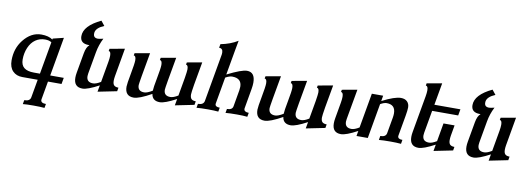

<svg xmlns="http://www.w3.org/2000/svg" viewBox="-74 -1274 5643 2049"><g transform="rotate(10 2747.5 -249.5)"><path d="M347.2 -68.4 409.2 -418.9Q383.8 -437 337.9 -437Q280.8 -437 235.6 -405.8Q190.4 -374.5 164.8 -314.9Q139.2 -255.4 139.2 -186.5Q139.2 -125.5 174.8 -96.9Q210.4 -68.4 282.2 -68.4ZM458.5 283.2Q414.6 278.8 337.4 278.8Q259.8 278.8 223.6 283.2L231.4 239.3Q293 239.3 300.3 196.3L335 0H168.5Q103.5 0 64 -40.3Q24.4 -80.6 24.4 -156.2Q24.4 -285.2 97.7 -377.9Q180.2 -482.4 290.5 -482.4Q369.6 -482.4 414.6 -449.7L416.5 -460.9L532.7 -489.3L458.5 -68.4H605.5L593.3 0H446.3L411.6 196.3L410.6 205.1Q410.6 239.3 466.3 239.3Z M985.8 14.6 998.5 -56.2Q875.5 9.8 820.8 9.8Q726.6 9.8 726.6 -92.8Q726.6 -117.2 731.9 -147L770 -362.8Q782.7 -434.1 814 -457.5Q814 -459.5 807.6 -459.5Q712.9 -459.5 712.9 -540Q712.9 -652.3 895.5 -739.3L935.5 -689Q852.5 -654.8 843.3 -603.5L842.3 -588.4Q842.3 -543 891.6 -543Q905.3 -543 949.2 -553.2Q910.6 -478.5 896 -395L854.5 -160.2Q851.6 -144.5 851.6 -131.3Q851.6 -64.5 922.4 -64.5Q955.1 -64.5 1005.4 -95.2L1044.9 -320.3Q1051.8 -359.9 1051.8 -385.7Q1051.8 -433.6 1027.8 -433.6L1032.2 -458.5L1194.3 -487.8L1140.1 -178.7Q1135.7 -151.4 1135.7 -130.9Q1135.7 -96.2 1150.4 -81.5Q1165 -66.9 1198.2 -66.4L1191.4 -26.9Z M1823.7 14.6 1836.4 -56.2Q1712.9 9.8 1658.7 9.8Q1577.6 9.8 1566.9 -64Q1434.6 9.8 1375.5 9.8Q1281.2 9.8 1281.2 -92.8Q1281.2 -122.1 1302.7 -235.8Q1324.2 -349.6 1324.2 -384.8Q1324.2 -433.6 1299.3 -433.6L1303.7 -458.5L1466.8 -487.8Q1406.2 -154.3 1406.2 -131.3Q1406.2 -64.5 1477.1 -64.5Q1509.3 -64.5 1564.9 -98.6Q1565.4 -130.4 1586.4 -240Q1607.4 -349.6 1607.4 -384.8Q1607.4 -433.6 1582.5 -433.6L1586.9 -458.5L1750 -487.8Q1689.5 -154.3 1689.5 -131.3Q1689.5 -64.5 1760.3 -64.5Q1793 -64.5 1843.3 -95.2Q1889.6 -345.2 1889.6 -385.7Q1889.6 -433.6 1865.7 -433.6L1870.1 -458.5L2032.2 -487.8Q1973.6 -170.9 1973.6 -130.9Q1973.6 -96.2 1988.3 -81.5Q2002.9 -66.9 2036.1 -66.4L2029.3 -26.9Z M2606.4 0.5Q2561 -4.4 2494.1 -4.4Q2416.5 -4.4 2370.1 0L2377.9 -43.9Q2435.1 -43.9 2442.4 -84L2473.6 -263.7Q2477.1 -284.2 2477.1 -301.3Q2477.1 -394 2373 -394Q2343.8 -394 2301.3 -370.1L2251 -84L2250 -75.2Q2250 -43.9 2299.8 -43.9L2292 0Q2247.1 -4.4 2180.2 -4.4Q2102.5 -4.4 2055.7 0L2063.5 -43.9Q2121.1 -43.9 2130.9 -84L2222.7 -606.4Q2224.1 -616.7 2224.1 -625.5Q2224.1 -672.9 2182.1 -672.9L2189.5 -712.9Q2293.5 -732.4 2374.5 -782.2L2354.5 -672.9L2307.1 -404.8Q2461.4 -482.4 2519 -482.4Q2606.9 -482.4 2606.9 -369.1Q2606.9 -338.4 2600.1 -299.8L2562.5 -84L2562 -78.1Q2562 -43.9 2614.3 -43.5Z M3242.2 14.6 3254.9 -56.2Q3131.3 9.8 3077.1 9.8Q2996.1 9.8 2985.4 -64Q2853 9.8 2793.9 9.8Q2699.7 9.8 2699.7 -92.8Q2699.7 -122.1 2721.2 -235.8Q2742.7 -349.6 2742.7 -384.8Q2742.7 -433.6 2717.8 -433.6L2722.2 -458.5L2885.3 -487.8Q2824.7 -154.3 2824.7 -131.3Q2824.7 -64.5 2895.5 -64.5Q2927.7 -64.5 2983.4 -98.6Q2983.9 -130.4 3004.9 -240Q3025.9 -349.6 3025.9 -384.8Q3025.9 -433.6 3001 -433.6L3005.4 -458.5L3168.5 -487.8Q3107.9 -154.3 3107.9 -131.3Q3107.9 -64.5 3178.7 -64.5Q3211.4 -64.5 3261.7 -95.2Q3308.1 -345.2 3308.1 -385.7Q3308.1 -433.6 3284.2 -433.6L3288.6 -458.5L3450.7 -487.8Q3392.1 -170.9 3392.1 -130.9Q3392.1 -96.2 3406.7 -81.5Q3421.4 -66.9 3454.6 -66.4L3447.8 -26.9Z M3621.6 9.8Q3527.8 9.8 3527.8 -91.8Q3527.8 -116.2 3533.2 -147L3563.5 -320.3Q3570.3 -359.4 3570.3 -384.8Q3570.3 -433.6 3545.4 -433.6L3549.8 -458.5L3713.4 -487.8L3655.3 -160.2Q3652.3 -144.5 3652.3 -131.3Q3652.3 -64.5 3723.1 -64.5Q3755.9 -64.5 3806.2 -95.2L3872.6 -472.7H3995.1L3984.9 -413.1Q4119.6 -482.4 4187 -482.4Q4231.4 -482.4 4255.4 -458.3Q4279.3 -434.1 4279.3 -395Q4279.3 -364.3 4269 -305.7L4230 -84.5L4229 -75.7Q4229 -43.9 4279.3 -43.9L4272 0Q4226.1 -4.4 4157.7 -4.4Q4078.6 -4.4 4032.2 0L4039.6 -43.9Q4097.7 -43.9 4106.4 -84.5L4137.7 -262.2Q4141.6 -286.1 4141.6 -306.2Q4141.6 -401.4 4046.4 -401.4Q4018.6 -401.4 3978.5 -378.4L3912.1 0H3789.6L3799.3 -56.2Q3676.3 9.8 3621.6 9.8Z M4626.5 14.6 4639.2 -56.2Q4516.1 9.8 4461.4 9.8Q4367.2 9.8 4367.2 -92.8Q4367.2 -117.2 4372.6 -147L4442.9 -544.9Q4449.7 -584 4449.7 -609.4Q4449.7 -658.2 4424.8 -658.2L4429.2 -683.1L4592.8 -712.4L4550.3 -472.7H4832.5L4820.3 -404.3H4538.1L4495.1 -160.2Q4492.2 -144.5 4492.2 -131.3Q4492.2 -64.5 4563 -64.5Q4595.7 -64.5 4646 -95.2L4680.7 -293H4800.8L4780.8 -178.7Q4776.4 -151.4 4776.4 -130.9Q4776.4 -96.2 4791 -81.5Q4805.7 -66.9 4838.9 -66.4L4832 -26.9Z M5224.1 14.6 5236.8 -56.2Q5113.8 9.8 5059.1 9.8Q4964.8 9.8 4964.8 -92.8Q4964.8 -117.2 4970.2 -147L5008.3 -362.8Q5021 -434.1 5052.2 -457.5Q5052.2 -459.5 5045.9 -459.5Q4951.2 -459.5 4951.2 -540Q4951.2 -652.3 5133.8 -739.3L5173.8 -689Q5090.8 -654.8 5081.5 -603.5L5080.6 -588.4Q5080.6 -543 5129.9 -543Q5143.6 -543 5187.5 -553.2Q5148.9 -478.5 5134.3 -395L5092.8 -160.2Q5089.8 -144.5 5089.8 -131.3Q5089.8 -64.5 5160.6 -64.5Q5193.4 -64.5 5243.7 -95.2L5283.2 -320.3Q5290 -359.9 5290 -385.7Q5290 -433.6 5266.1 -433.6L5270.5 -458.5L5432.6 -487.8L5378.4 -178.7Q5374 -151.4 5374 -130.9Q5374 -96.2 5388.7 -81.5Q5403.3 -66.9 5436.5 -66.4L5429.7 -26.9Z"/></g></svg>

Font: Kelvinch
Style: Bold Italic
Weight: 700
Italic angle: -10°
Designer: Paul James Miller
Foundry: High-Logic / Made with FontCreator
Version: Version 3.30 September 23, 2016